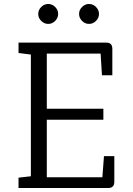

<svg xmlns="http://www.w3.org/2000/svg" viewBox="-20 -944 667 964"><path d="M73 -730H514Q544 -730 544 -699V-566H492L485 -675H215V-398H499V-343H215V-54H494L502 -160H554V-31Q554 0 523 0H73V-52L135 -59V-670L73 -678ZM187 -839Q172 -854 172 -874Q172 -894 187 -909Q202 -924 222 -924Q242 -924 257 -909Q272 -894 272 -874Q272 -854 257 -839Q242 -824 222 -824Q202 -824 187 -839ZM392 -839Q377 -854 377 -874Q377 -894 392 -909Q407 -924 427 -924Q447 -924 462 -909Q477 -894 477 -874Q477 -854 462 -839Q447 -824 427 -824Q407 -824 392 -839Z"/></svg>

Font: Fauna One
Style: Regular
Weight: 400
Version: Version 1.001